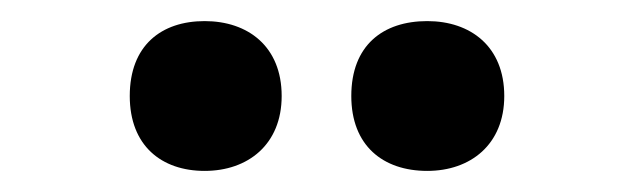

<svg xmlns="http://www.w3.org/2000/svg" viewBox="-20 -778 592 182"><path d="M103 -687C103 -640 133 -616 174 -616C215 -616 247 -641 247 -687C247 -734 215 -758 174 -758C133 -758 103 -735 103 -687ZM313 -687C313 -640 343 -616 385 -616C426 -616 458 -641 458 -687C458 -734 426 -758 385 -758C343 -758 313 -735 313 -687Z"/></svg>

Font: Noto Sans Myanmar UI SemiCondensed ExtraBold
Style: Regular
Weight: 800
Width: 4
Designer: Monotype Design Team
Foundry: Monotype Imaging Inc.
Version: Version 2.103